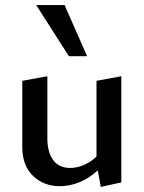

<svg xmlns="http://www.w3.org/2000/svg" viewBox="-20 -729 567 758"><path d="M216 6Q152 6 110 -35Q68 -76 68 -148V-410L167 -428V-183Q167 -128 190 -97Q213 -66 257 -66Q280 -66 304.5 -75Q329 -84 350.5 -101.5Q372 -119 386 -146L418 -122Q393 -80 360.5 -51.5Q328 -23 291 -8.5Q254 6 216 6ZM378 9 361 -83V-410L459 -428V-9ZM252 -507 123 -709H235L324 -507Z"/></svg>

Font: Ysabeau Infant SemiBold
Style: Regular
Weight: 600
Designer: Christian Thalmann (Catharsis Fonts)
Version: Version 2.002; featfreeze: ss01,ss02,lnum